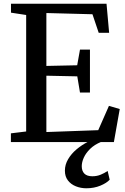

<svg xmlns="http://www.w3.org/2000/svg" viewBox="-20 -763 672 1031"><path d="M120.5 -57V-682.5L39 -695V-743H552L566 -587H510L476.5 -686.5L229 -693V-409L394.5 -412.5L409.5 -496.5H463V-266H409.5L395 -353L229 -356.5V-54L507.5 -64L565 -194.5L623 -177.5L591.5 0H38.5V-47ZM443.5 248Q414 248 387.5 237.5Q361 227 344.8 206Q328.5 185 328.5 153.5Q328.5 121 345.8 91.8Q363 62.5 391.2 38.8Q419.5 15 451.5 -1L481.5 -5L523 -1Q487.5 13.5 464.2 36.2Q441 59 430 83.5Q419 108 419 129.5Q419 155 433 169.2Q447 183.5 476 183.5Q500 183.5 520.2 175.2Q540.5 167 558 155L569 202Q552.5 220 518.8 234Q485 248 443.5 248Z"/></svg>

Font: Merriweather 28pt
Style: Regular
Weight: 400
Version: Version 2.100